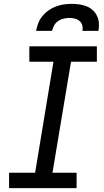

<svg xmlns="http://www.w3.org/2000/svg" viewBox="-20 -975 540 995"><path d="M27 0V-80H162L257 -655H132V-735H482V-655H348L252 -80H377V0ZM167 -815Q171 -836 178.5 -855.5Q186 -875 200 -892Q214 -909 232 -921.5Q250 -934 270 -941.5Q290 -949 310.5 -952Q331 -955 352 -955Q372 -955 392 -952Q412 -949 429.5 -942Q447 -935 461 -922Q475 -909 483 -892Q491 -875 492.5 -855Q494 -835 490 -815H407Q410 -829 406.5 -843Q403 -857 392.5 -866Q382 -875 368 -878.5Q354 -882 340 -882Q325 -882 310 -878.5Q295 -875 282 -866.5Q269 -858 261 -844Q253 -830 250 -815Z"/></svg>

Font: Iosevka Slab Medium Oblique
Style: Regular
Weight: 500
Italic angle: -9°
Monospace: yes
Designer: Belleve Invis
Foundry: Belleve Invis
Version: Version 11.1.1; ttfautohint (v1.8.3)